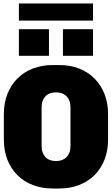

<svg xmlns="http://www.w3.org/2000/svg" viewBox="-20 -1068 640 1098"><path d="M282 10Q219 10 167.5 -10Q116 -30 79 -67Q42 -104 22 -155.5Q2 -207 2 -270V-415Q2 -478 22 -529.5Q42 -581 79 -618.5Q116 -656 167.5 -676Q219 -696 282 -696H318Q381 -696 432.5 -676Q484 -656 521 -618.5Q558 -581 578 -529.5Q598 -478 598 -415V-270Q598 -207 578 -155.5Q558 -104 521 -67Q484 -30 432.5 -10Q381 10 318 10ZM300 -147Q319 -147 334 -152.5Q349 -158 360 -169Q371 -180 377 -195.5Q383 -211 383 -232V-455Q383 -476 377 -491.5Q371 -507 360 -518Q349 -529 334 -534.5Q319 -540 300 -540Q282 -540 266.5 -534.5Q251 -529 240.5 -518Q230 -507 224 -491.5Q218 -476 218 -455V-232Q218 -211 224 -195.5Q230 -180 240.5 -169Q251 -158 266.5 -152.5Q282 -147 300 -147ZM88 -950V-1048H512V-950ZM512 -749H340V-901H512ZM260 -749H88V-901H260Z"/></svg>

Font: Chivo Mono Medium Black
Style: Regular
Weight: 900
Monospace: yes
Version: Version 1.008